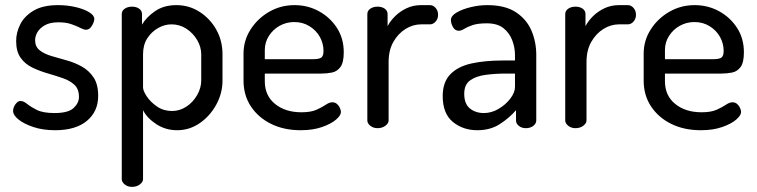

<svg xmlns="http://www.w3.org/2000/svg" viewBox="-20 -500 2955 749"><path d="M195 8Q147 8 110 -4.5Q73 -17 52 -34Q31 -51 31 -68Q31 -76 35 -84.5Q39 -93 45.5 -99.5Q52 -106 60 -106Q72 -106 86 -94.5Q100 -83 124 -71Q148 -59 193 -59Q246 -59 267 -78.5Q288 -98 288 -122Q288 -153 270 -169.5Q252 -186 224 -195.5Q196 -205 165 -214Q134 -223 106 -236.5Q78 -250 60.5 -274.5Q43 -299 43 -340Q43 -373 59 -405Q75 -437 111 -458.5Q147 -480 207 -480Q242 -480 274.5 -472.5Q307 -465 327.5 -452.5Q348 -440 348 -426Q348 -420 344 -410Q340 -400 333 -392Q326 -384 315 -384Q307 -384 292.5 -391.5Q278 -399 257.5 -406Q237 -413 208 -413Q175 -413 155 -401.5Q135 -390 126 -374.5Q117 -359 117 -343Q117 -318 134.5 -304Q152 -290 180.5 -281.5Q209 -273 240 -264.5Q271 -256 299 -240.5Q327 -225 345 -198Q363 -171 363 -126Q363 -65 319 -28.5Q275 8 195 8Z M495 229Q478 229 466.5 219.5Q455 210 455 199V-445Q455 -458 466.5 -466Q478 -474 495 -474Q512 -474 523 -466Q534 -458 534 -445V-404Q551 -433 585 -456.5Q619 -480 668 -480Q718 -480 759 -453.5Q800 -427 824 -384Q848 -341 848 -288V-186Q848 -136 823.5 -91.5Q799 -47 759 -19.5Q719 8 671 8Q626 8 590 -15.5Q554 -39 538 -70V199Q538 210 525.5 219.5Q513 229 495 229ZM651 -67Q681 -67 707 -84Q733 -101 749 -129Q765 -157 765 -186V-288Q765 -317 749 -344Q733 -371 707 -388Q681 -405 649 -405Q622 -405 596.5 -390.5Q571 -376 554.5 -350.5Q538 -325 538 -288V-159Q538 -146 552.5 -124Q567 -102 592.5 -84.5Q618 -67 651 -67Z M1153 8Q1088 8 1038 -16.5Q988 -41 959 -84.5Q930 -128 930 -186V-291Q930 -342 957.5 -385Q985 -428 1030 -454Q1075 -480 1129 -480Q1181 -480 1224.5 -456Q1268 -432 1294.5 -391Q1321 -350 1321 -296Q1321 -256 1308 -238.5Q1295 -221 1275 -217Q1255 -213 1233 -213H1013V-183Q1013 -127 1053 -94.5Q1093 -62 1156 -62Q1193 -62 1215 -72Q1237 -82 1251 -91.5Q1265 -101 1276 -101Q1287 -101 1294.5 -94.5Q1302 -88 1306 -79Q1310 -70 1310 -63Q1310 -50 1291 -33.5Q1272 -17 1236.5 -4.5Q1201 8 1153 8ZM1013 -269H1198Q1225 -269 1233.5 -275.5Q1242 -282 1242 -301Q1242 -331 1227.5 -356.5Q1213 -382 1187 -398Q1161 -414 1128 -414Q1097 -414 1071 -399.5Q1045 -385 1029 -360Q1013 -335 1013 -305Z M1453 0Q1436 0 1424.5 -9.5Q1413 -19 1413 -30V-445Q1413 -458 1424.5 -466Q1436 -474 1453 -474Q1470 -474 1481 -466Q1492 -458 1492 -445V-398Q1503 -419 1522 -437.5Q1541 -456 1566.5 -468Q1592 -480 1623 -480H1657Q1670 -480 1679.5 -469Q1689 -458 1689 -442Q1689 -427 1679.5 -416Q1670 -405 1657 -405H1623Q1591 -405 1562 -387Q1533 -369 1514.5 -336.5Q1496 -304 1496 -258V-30Q1496 -19 1483.5 -9.5Q1471 0 1453 0Z M1842 8Q1786 8 1746.5 -24.5Q1707 -57 1707 -125Q1707 -180 1737 -210.5Q1767 -241 1819.5 -252.5Q1872 -264 1941 -264H1989V-285Q1989 -315 1978 -343.5Q1967 -372 1943.5 -390.5Q1920 -409 1879 -409Q1844 -409 1823.5 -402Q1803 -395 1791 -387.5Q1779 -380 1770 -380Q1755 -380 1747 -394.5Q1739 -409 1739 -422Q1739 -438 1761 -451Q1783 -464 1816 -472Q1849 -480 1881 -480Q1951 -480 1993 -452Q2035 -424 2053.5 -380Q2072 -336 2072 -286V-30Q2072 -18 2060.5 -9Q2049 0 2031 0Q2015 0 2004 -9Q1993 -18 1993 -30V-70Q1967 -40 1930 -16Q1893 8 1842 8ZM1868 -59Q1897 -59 1924.5 -75Q1952 -91 1970.5 -115Q1989 -139 1989 -161V-213H1954Q1912 -213 1874.5 -208Q1837 -203 1814 -186.5Q1791 -170 1791 -134Q1791 -95 1813 -77Q1835 -59 1868 -59Z M2225 0Q2208 0 2196.5 -9.5Q2185 -19 2185 -30V-445Q2185 -458 2196.5 -466Q2208 -474 2225 -474Q2242 -474 2253 -466Q2264 -458 2264 -445V-398Q2275 -419 2294 -437.5Q2313 -456 2338.5 -468Q2364 -480 2395 -480H2429Q2442 -480 2451.5 -469Q2461 -458 2461 -442Q2461 -427 2451.5 -416Q2442 -405 2429 -405H2395Q2363 -405 2334 -387Q2305 -369 2286.5 -336.5Q2268 -304 2268 -258V-30Q2268 -19 2255.5 -9.5Q2243 0 2225 0Z M2714 8Q2649 8 2599 -16.5Q2549 -41 2520 -84.5Q2491 -128 2491 -186V-291Q2491 -342 2518.5 -385Q2546 -428 2591 -454Q2636 -480 2690 -480Q2742 -480 2785.5 -456Q2829 -432 2855.5 -391Q2882 -350 2882 -296Q2882 -256 2869 -238.5Q2856 -221 2836 -217Q2816 -213 2794 -213H2574V-183Q2574 -127 2614 -94.5Q2654 -62 2717 -62Q2754 -62 2776 -72Q2798 -82 2812 -91.5Q2826 -101 2837 -101Q2848 -101 2855.5 -94.5Q2863 -88 2867 -79Q2871 -70 2871 -63Q2871 -50 2852 -33.5Q2833 -17 2797.5 -4.5Q2762 8 2714 8ZM2574 -269H2759Q2786 -269 2794.5 -275.5Q2803 -282 2803 -301Q2803 -331 2788.5 -356.5Q2774 -382 2748 -398Q2722 -414 2689 -414Q2658 -414 2632 -399.5Q2606 -385 2590 -360Q2574 -335 2574 -305Z"/></svg>

Font: Dosis ExtraLight Medium
Style: Regular
Weight: 500
Version: Version 3.001; ttfautohint (v1.8.2)